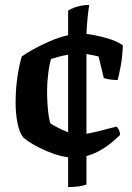

<svg xmlns="http://www.w3.org/2000/svg" viewBox="-20 -637 531 775"><path d="M255 118V-2Q226 -6 196 -16.5Q166 -27 139.5 -40.5Q113 -54 95 -66Q77 -78 72 -85Q58 -103 50.5 -141Q43 -179 43 -223Q43 -280 51 -331Q59 -382 68 -409Q84 -421 114.5 -438Q145 -455 182 -471Q219 -487 255 -495V-594Q272 -605 294.5 -611Q317 -617 340 -617Q336 -591 333 -559.5Q330 -528 329 -500Q364 -496 407.5 -484Q451 -472 476 -454Q474 -405 467 -369Q460 -333 455 -314Q437 -314 422 -316.5Q407 -319 399 -322L378 -409Q370 -411 356 -414Q342 -417 329 -419V-97Q352 -101 378 -107.5Q404 -114 424.5 -119.5Q445 -125 451 -126Q455 -122 459.5 -113.5Q464 -105 465 -93Q454 -82 434.5 -65Q415 -48 388 -32Q361 -16 329 -7V108Q302 118 255 118ZM184 -139Q188 -135 210 -123.5Q232 -112 255 -103V-416Q236 -413 217 -408Q198 -403 186 -399Q179 -377 174.5 -338.5Q170 -300 170 -271Q170 -241 172 -212.5Q174 -184 177.5 -163.5Q181 -143 184 -139Z"/></svg>

Font: Texturina
Style: Bold
Weight: 700
Designer: Guillermo Torres Carreño
Foundry: Omnibus-Type
Version: Version 1.002; ttfautohint (v1.8.3)